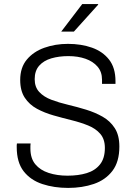

<svg xmlns="http://www.w3.org/2000/svg" viewBox="-20 -911 670 941"><path d="M314 10Q245 10 187.5 -9Q130 -28 96 -71.5Q62 -115 62 -190Q62 -194 62 -199Q62 -204 63 -208H130Q129 -202 129 -196Q129 -190 129 -183Q129 -135 153 -106Q177 -77 218.5 -63.5Q260 -50 311 -50Q364 -50 405 -62.5Q446 -75 470 -105Q494 -135 494 -186Q494 -229 471.5 -255Q449 -281 412 -296Q375 -311 330.5 -322Q286 -333 242 -345.5Q198 -358 161 -378Q124 -398 101.5 -432Q79 -466 79 -519Q79 -580 111.5 -619Q144 -658 197.5 -677Q251 -696 313 -696Q378 -696 430.5 -677.5Q483 -659 514.5 -619Q546 -579 546 -513V-500H480V-520Q480 -559 458 -584.5Q436 -610 399 -623Q362 -636 315 -636Q269 -636 231.5 -625Q194 -614 172 -589Q150 -564 150 -523Q150 -484 172.5 -460Q195 -436 232 -422Q269 -408 313.5 -397.5Q358 -387 402 -373.5Q446 -360 483 -339Q520 -318 542.5 -283Q565 -248 565 -193Q565 -118 531 -73.5Q497 -29 440 -9.5Q383 10 314 10ZM280 -756 383 -891H461V-888L342 -756Z"/></svg>

Font: Chivo ExtraLight
Style: Regular
Weight: 250
Designer: Hector Gatti
Foundry: Omnibus-Type
Version: Version 2.002